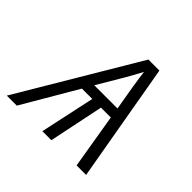

<svg xmlns="http://www.w3.org/2000/svg" viewBox="-176 -673 813 813"><g transform="rotate(45 231.0 -266.0)"><path d="M-38 0H22L166 -246H228L175 0H229L280 -246H339L380 0H437L344 -532H278ZM193 -293Q238 -368 260.5 -407Q283 -446 302 -482Q306 -448 313.5 -401.5Q321 -355 332 -293Z"/></g></svg>

Font: Noto Sans UI Light
Style: Italic
Weight: 300
Italic angle: -12°
Designer: Monotype Design Team
Foundry: Monotype Imaging Inc.
Version: Version 1.901